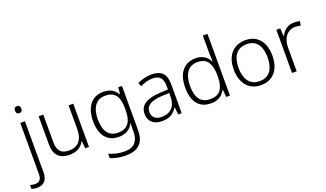

<svg xmlns="http://www.w3.org/2000/svg" viewBox="-140 -1371 3775 2222"><g transform="rotate(-20 1747.5 -260.0)"><path d="M17 240Q-5 240 -22 236.5Q-39 233 -52 229V180Q-37 186 -21.5 188.5Q-6 191 11 191Q47 191 67.5 169Q88 147 88 99V-532H145V100Q145 145 129.5 176.5Q114 208 86 224Q58 240 17 240ZM78 -686Q78 -706 88 -717.5Q98 -729 117 -729Q136 -729 146 -717.5Q156 -706 156 -686Q156 -665 146 -653.5Q136 -642 117 -642Q98 -642 88 -653.5Q78 -665 78 -686Z M740 -532V0H694L685 -91H682Q668 -62 642.5 -39Q617 -16 582 -3Q547 10 501 10Q440 10 398 -11.5Q356 -33 335 -76Q314 -119 314 -184V-532H371V-189Q371 -113 405.5 -76Q440 -39 508 -39Q567 -39 605.5 -62Q644 -85 663.5 -130Q683 -175 683 -242V-532Z M1112 -542Q1175 -542 1216 -518Q1257 -494 1282 -451H1286L1294 -532H1340V17Q1340 86 1316.5 136Q1293 186 1242.5 213Q1192 240 1111 240Q1051 240 1004.5 230Q958 220 921 204V149Q958 167 1007 179Q1056 191 1113 191Q1201 191 1242.5 144.5Q1284 98 1284 20V-11Q1284 -32 1284.5 -53.5Q1285 -75 1286 -94H1283Q1260 -43 1215 -16.5Q1170 10 1105 10Q1002 10 944 -60.5Q886 -131 886 -262Q886 -391 944.5 -466.5Q1003 -542 1112 -542ZM1118 -493Q1060 -493 1022 -465.5Q984 -438 964.5 -386.5Q945 -335 945 -261Q945 -153 988 -96Q1031 -39 1112 -39Q1162 -39 1195 -54.5Q1228 -70 1247.5 -98Q1267 -126 1275.5 -164Q1284 -202 1284 -246V-281Q1284 -349 1268 -396Q1252 -443 1215.5 -468Q1179 -493 1118 -493Z M1704 -541Q1794 -541 1838 -497.5Q1882 -454 1882 -358V0H1839L1829 -90H1826Q1807 -60 1782.5 -37.5Q1758 -15 1723.5 -2.5Q1689 10 1640 10Q1589 10 1552 -7.5Q1515 -25 1495 -58Q1475 -91 1475 -139Q1475 -219 1540 -260.5Q1605 -302 1729 -307L1826 -312V-349Q1826 -428 1794.5 -460.5Q1763 -493 1702 -493Q1661 -493 1623 -482.5Q1585 -472 1547 -453L1529 -499Q1567 -517 1611.5 -529Q1656 -541 1704 -541ZM1736 -265Q1635 -260 1585 -229.5Q1535 -199 1535 -139Q1535 -90 1565.5 -64Q1596 -38 1650 -38Q1734 -38 1779.5 -85.5Q1825 -133 1826 -217V-269Z M2243 10Q2136 10 2078.5 -59Q2021 -128 2021 -261Q2021 -398 2081.5 -470Q2142 -542 2248 -542Q2293 -542 2326 -528.5Q2359 -515 2382.5 -492Q2406 -469 2419 -441H2423Q2422 -464 2420.5 -493Q2419 -522 2419 -545V-760H2476V0H2430L2422 -93H2419Q2405 -65 2382 -41.5Q2359 -18 2325 -4Q2291 10 2243 10ZM2250 -39Q2343 -39 2381.5 -95Q2420 -151 2420 -257V-266Q2420 -376 2381.5 -434.5Q2343 -493 2254 -493Q2169 -493 2124.5 -432.5Q2080 -372 2080 -260Q2080 -152 2122 -95.5Q2164 -39 2250 -39Z M3096 -267Q3096 -204 3080.5 -153.5Q3065 -103 3034.5 -66.5Q3004 -30 2959.5 -10Q2915 10 2857 10Q2802 10 2758 -9.5Q2714 -29 2683.5 -65.5Q2653 -102 2636.5 -153Q2620 -204 2620 -267Q2620 -353 2649 -414.5Q2678 -476 2732 -509Q2786 -542 2861 -542Q2938 -542 2990 -507.5Q3042 -473 3069 -411.5Q3096 -350 3096 -267ZM2679 -267Q2679 -199 2698.5 -147.5Q2718 -96 2757.5 -67.5Q2797 -39 2858 -39Q2920 -39 2959.5 -67.5Q2999 -96 3018 -147.5Q3037 -199 3037 -267Q3037 -333 3019 -384Q3001 -435 2962 -464Q2923 -493 2860 -493Q2770 -493 2724.5 -433Q2679 -373 2679 -267Z M3460 -541Q3479 -541 3497.5 -539Q3516 -537 3532 -533L3523 -480Q3507 -484 3491 -486.5Q3475 -489 3457 -489Q3420 -489 3391 -475Q3362 -461 3341 -435Q3320 -409 3309 -373Q3298 -337 3298 -292V0H3241V-532H3289L3295 -433H3298Q3312 -463 3334.5 -487.5Q3357 -512 3388.5 -526.5Q3420 -541 3460 -541Z"/></g></svg>

Font: Noto Sans Georgian Light
Style: Regular
Weight: 300
Version: Version 2.002